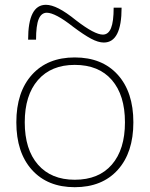

<svg xmlns="http://www.w3.org/2000/svg" viewBox="-20 -769 623 799"><path d="M291 10Q178 10 113 -62Q48 -134 48 -260Q48 -386 113 -458Q178 -530 291 -530Q405 -530 470 -458Q535 -386 535 -260Q535 -134 470 -62Q405 10 291 10ZM291 -21Q391 -21 445.5 -84Q500 -147 500 -260Q500 -373 445.5 -436Q391 -499 291 -499Q193 -499 138 -436Q83 -373 83 -260Q83 -147 138 -84Q193 -21 291 -21ZM412 -592Q389 -592 359 -608Q329 -624 285 -657Q247 -687 219.5 -701.5Q192 -716 175 -716Q152 -716 141 -689.5Q130 -663 130 -604H97Q97 -749 171 -749Q194 -749 224.5 -733.5Q255 -718 297 -684Q336 -654 363.5 -639.5Q391 -625 408 -625Q431 -625 442 -652Q453 -679 453 -737H486Q486 -592 412 -592Z"/></svg>

Font: M PLUS 1 ExtraLight
Style: Regular
Weight: 250
Version: Version 1.001